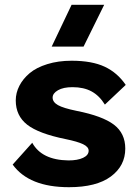

<svg xmlns="http://www.w3.org/2000/svg" viewBox="-20 -760 570 791"><path d="M264.2 11.2Q99.6 11.2 32.2 -82L112.8 -171.9Q151.9 -100.6 262.2 -99.1Q299.8 -99.1 322.5 -109.9Q345.2 -120.6 345.2 -139.2Q345.2 -154.8 322.5 -165.8Q299.8 -176.8 250 -187Q139.2 -209.5 92 -246.3Q44.9 -283.2 44.9 -346.2Q44.9 -377.4 59.8 -406.5Q74.7 -435.5 102.3 -458.7Q129.9 -481.9 174.8 -495.8Q219.7 -509.8 274.9 -509.8Q358.9 -509.8 411.4 -485.1Q463.9 -460.4 498 -410.2L412.1 -329.1Q389.6 -365.7 357.4 -383.3Q325.2 -400.9 278.8 -400.9Q240.7 -400.9 218.8 -388.2Q196.8 -375.5 196.8 -357.9Q196.8 -339.4 218.8 -326.9Q240.7 -314.5 295.9 -303.2Q401.9 -282.2 449 -246.6Q496.1 -210.9 496.1 -147.9Q496.1 -76.7 436.5 -32.7Q377 11.2 264.2 11.2ZM192.9 -567.9 274.9 -740.2H409.2L324.2 -567.9Z"/></svg>

Font: Human Sans
Style: Bold
Weight: 700
Designer: Tim Radville
Foundry: Continuum
Version: Version 1.000;FEAKit 1.0